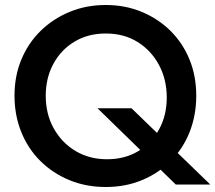

<svg xmlns="http://www.w3.org/2000/svg" viewBox="-20 -733 861 768"><path d="M163 -350Q163 -422 194 -478.5Q225 -535 279 -567Q333 -599 403 -599Q476 -599 530.5 -565Q585 -531 616 -473Q647 -415 647 -343Q647 -271 616 -215Q585 -159 531.5 -127.5Q478 -96 408 -96Q338 -96 283 -128.5Q228 -161 195.5 -218.5Q163 -276 163 -350ZM38 -350Q38 -272 65 -205Q92 -138 141.5 -89Q191 -40 257.5 -12.5Q324 15 403 15Q482 15 548 -12.5Q614 -40 663 -89Q712 -138 738.5 -205Q765 -272 765 -350Q765 -429 738 -495Q711 -561 662 -609.5Q613 -658 547 -685.5Q481 -713 403 -713Q325 -713 258.5 -685.5Q192 -658 142.5 -609.5Q93 -561 65.5 -495Q38 -429 38 -350ZM370 -300 683 5H821L506 -300Z"/></svg>

Font: Jost Medium
Style: Regular
Weight: 500
Version: Version 3.710